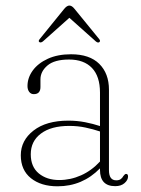

<svg xmlns="http://www.w3.org/2000/svg" viewBox="-20 -644 496 674"><path d="M53 -99Q53 -151 97.8 -185.8Q142.5 -220.5 220 -220.5Q250.5 -220.5 278.8 -215Q307 -209.5 331 -201.5V-319Q331 -376 302.8 -405.5Q274.5 -435 222.5 -435Q171 -435 146.5 -414Q122 -393 122 -365.5V-338.5Q122 -313.5 98.5 -313.5Q88.5 -313.5 82.5 -321.5Q76.5 -329.5 76.5 -342Q76.5 -371 95 -396.5Q113.5 -422 148 -437.8Q182.5 -453.5 229.5 -453.5Q294.5 -453.5 328.5 -419.8Q362.5 -386 362.5 -329V-46.5Q362.5 -11 388 -11Q398.5 -11 404.2 -15.5Q410 -20 413 -26Q418.5 -33.5 422.5 -33.5Q429.5 -33.5 429.5 -24.5Q429.5 -12 417.2 -1.2Q405 9.5 384.5 9.5Q331 9.5 331 -47.5V-53Q269.5 10 182 10Q124 10 88.5 -18.5Q53 -47 53 -99ZM88 -102.5Q88 -58.5 116.2 -35.2Q144.5 -12 188 -12Q227.5 -12 264.5 -28.5Q301.5 -45 331 -77V-182.5Q307 -190.5 280.2 -196.2Q253.5 -202 223 -202Q159.5 -202 123.8 -175.2Q88 -148.5 88 -102.5ZM328.5 -496Q324 -492.5 316.5 -498.5L223.5 -581.5L130.5 -498.5Q123 -493 118.5 -496Q113 -499.5 119.5 -507L205.5 -613Q215 -624.5 223.5 -624.5Q232.5 -624.5 241.5 -613L328 -507Q334 -500 328.5 -496Z"/></svg>

Font: Fraunces 72pt Soft Thin
Style: Regular
Weight: 100
Version: Version 1.000;[b76b70a41]